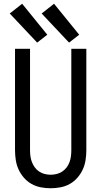

<svg xmlns="http://www.w3.org/2000/svg" viewBox="-20 -995 540 1023"><path d="M250 8Q276 8 302.5 3Q329 -2 352 -15Q375 -28 392.5 -48Q410 -68 421 -92Q432 -116 436 -142.5Q440 -169 440 -195V-735H360V-195Q360 -179 358 -163Q356 -147 350.5 -131.5Q345 -116 335 -103Q325 -90 311.5 -81Q298 -72 282 -68Q266 -64 250 -64Q234 -64 218 -68Q202 -72 188.5 -81Q175 -90 165.5 -103Q156 -116 150 -131.5Q144 -147 142 -163Q140 -179 140 -195V-735H60V-195Q60 -169 64 -142.5Q68 -116 79 -92Q90 -68 107.5 -48Q125 -28 148 -15Q171 -2 197.5 3Q224 8 250 8ZM348 -768 402 -810 268 -975 202 -923ZM178 -768 232 -810 98 -975 32 -923Z"/></svg>

Font: Iosevka SS09
Style: Regular
Weight: 400
Monospace: yes
Designer: Belleve Invis
Foundry: Belleve Invis
Version: Version 5.2.1; ttfautohint (v1.8.3)